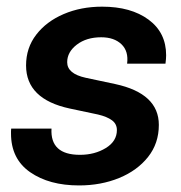

<svg xmlns="http://www.w3.org/2000/svg" viewBox="-20 -547 545 579"><path d="M218.3 12.2Q128.4 12.2 70.8 -27.8Q13.2 -67.9 13.2 -144.5Q13.2 -147.9 13.2 -151.6Q13.2 -155.3 13.7 -159.2H135.3Q130.9 -80.1 221.2 -80.1Q265.6 -80.1 299.1 -100.6Q332.5 -121.1 332.5 -154.8Q332.5 -173.3 317.6 -184.3Q302.7 -195.3 275.4 -201.7L190.4 -219.7Q58.6 -248 58.6 -349.6Q58.6 -402.8 89.4 -442.6Q120.1 -482.4 172.1 -504.6Q224.1 -526.9 288.1 -526.9Q375 -526.9 428 -487.8Q481 -448.7 481 -380.4Q481 -370.1 479 -355H363.3Q368.2 -392.6 346.2 -413.6Q324.2 -434.6 285.2 -434.6Q240.7 -434.6 211.7 -412.4Q182.6 -390.1 182.6 -359.4Q182.6 -324.7 238.3 -312.5L327.6 -293.5Q459 -265.1 459 -170.4Q459 -114.7 426.5 -73.7Q394 -32.7 339.4 -10.3Q284.7 12.2 218.3 12.2Z"/></svg>

Font: Inter Display SemiBold
Style: Italic
Weight: 600
Italic angle: -9.39999°
Designer: Rasmus Andersson
Foundry: rsms
Version: Version 4.000;git-a52131595